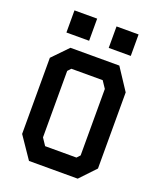

<svg xmlns="http://www.w3.org/2000/svg" viewBox="-163 -1008 925 1109"><g transform="rotate(20 300.0 -453.5)"><path d="M152 -696H452.5L540 -563V-95L450 0H150.5L60 -133V-601ZM180 -155.5 209 -112H401.5L420 -132V-540.5L391 -584H198.5L180 -564ZM360 -771V-903H495.5V-771ZM100 -771V-907H239.5V-771Z"/></g></svg>

Font: Kode Mono
Style: Regular
Weight: 400
Monospace: yes
Designer: Isa Ozler
Foundry: Kadena LLC
Version: Version 1.000;gftools[0.9.28]